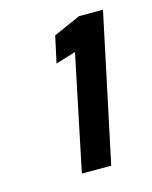

<svg xmlns="http://www.w3.org/2000/svg" viewBox="-70 -851 381 480"><g transform="rotate(-15 120.5 -611.0)"><path d="M84 -420 146 -718 94 -702 109 -771 179 -802H241L160 -420Z"/></g></svg>

Font: Saira Ultra Condensed ExtraBold
Style: Italic
Weight: 800
Width: 1
Italic angle: -12°
Designer: Hector Gatti with collaboration of the Omnibus-Type team
Foundry: Omnibus-Type
Version: Version 1.001; ttfautohint (v1.8)